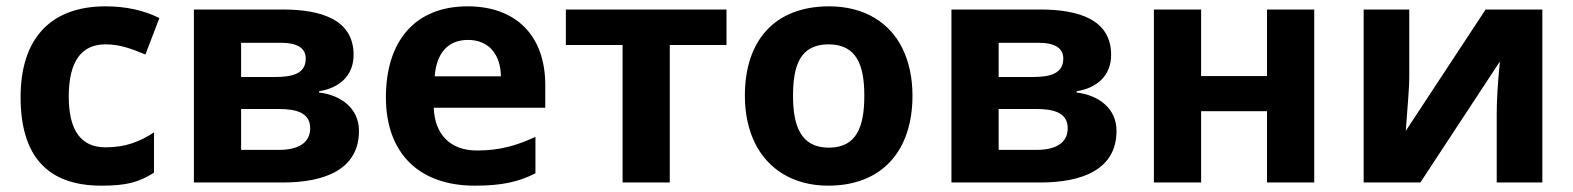

<svg xmlns="http://www.w3.org/2000/svg" viewBox="-20 -576 4966 606"><path d="M466 -31V-158C422 -130 379 -111 313 -111C236 -111 197 -164 197 -271C197 -381 236 -436 313 -436C362 -436 399 -420 439 -404L483 -519C433 -544 376 -556 313 -556C136 -556 45 -450 45 -270C45 -83 130 10 300 10C377 10 418 0 466 -31Z M872 -546H592V0H872C1005 0 1113 -41 1113 -163C1113 -235 1055 -276 987 -284V-288C1050 -298 1096 -336 1096 -403C1096 -513 996 -546 872 -546ZM862 -103H741V-232H859C914 -232 959 -221 959 -171C959 -122 916 -103 862 -103ZM849 -333H741V-441H866C919 -441 945 -424 945 -391C945 -343 902 -333 849 -333Z M1561 -335H1352C1357 -402 1389 -450 1457 -450C1524 -450 1560 -403 1561 -335ZM1670 -29V-144C1613 -118 1561 -101 1485 -101C1400 -101 1352 -153 1349 -236H1701V-308C1701 -462 1610 -556 1456 -556C1287 -556 1198 -443 1198 -269C1198 -93 1302 10 1478 10C1562 10 1615 -1 1670 -29Z M2273 -546H1766V-434H1945V0H2094V-434H2273Z M2595 -436C2684 -436 2708 -370 2708 -274C2708 -178 2685 -110 2596 -110C2507 -110 2483 -179 2483 -274C2483 -370 2506 -436 2595 -436ZM2331 -274C2331 -217 2342 -167 2363 -124C2402 -45 2481 10 2594 10C2765 10 2860 -101 2860 -274C2860 -331 2849 -381 2828 -424C2789 -503 2710 -556 2597 -556C2425 -556 2331 -448 2331 -274Z M3263 -546H2983V0H3263C3396 0 3504 -41 3504 -163C3504 -235 3446 -276 3378 -284V-288C3441 -298 3487 -336 3487 -403C3487 -513 3387 -546 3263 -546ZM3253 -103H3132V-232H3250C3305 -232 3350 -221 3350 -171C3350 -122 3307 -103 3253 -103ZM3240 -333H3132V-441H3257C3310 -441 3336 -424 3336 -391C3336 -343 3293 -333 3240 -333Z M3771 -546H3622V0H3771V-225H3979V0H4128V-546H3979V-336H3771Z M4428 -546H4284V0H4463L4714 -382C4707 -311 4704 -257 4704 -218V0H4848V-546H4669L4417 -163C4424 -252 4428 -307 4428 -330Z"/></svg>

Font: Passageway
Style: Regular
Weight: 700
Foundry: Ascender Corporation
Version: Version 1.11